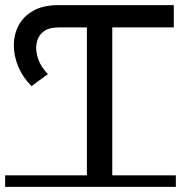

<svg xmlns="http://www.w3.org/2000/svg" viewBox="-22 -720 706 749"><path d="M317 0V-632L337 -613H206Q167 -613 146 -595.5Q125 -578 120.5 -549.5Q116 -521 127 -489.5Q138 -458 165 -431L101 -384Q67 -418 49.5 -459.5Q32 -501 32 -543.5Q32 -586 51 -621.5Q70 -657 108.5 -678.5Q147 -700 206 -700H656V-613H397L416 -632V0ZM-2 9V-36H664V9Z"/></svg>

Font: Montserrat Underline Thin Medium
Style: Regular
Weight: 500
Version: Version 9.000